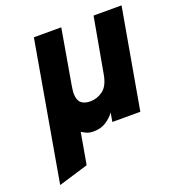

<svg xmlns="http://www.w3.org/2000/svg" viewBox="-129 -617 852 922"><g transform="rotate(-20 297.0 -156.0)"><path d="M369 -46Q354 -24 327 -6Q300 12 262 12Q238 12 224 4.5Q210 -3 202 -7L174 153L22 199L146 -511H286L238 -234Q236 -223 234.5 -210Q233 -197 233 -194Q233 -159 249 -144Q265 -129 296 -129Q331 -129 360.5 -150.5Q390 -172 400 -227L451 -511H594L504 0H361Z"/></g></svg>

Font: Overpass Heavy
Style: Italic
Weight: 900
Italic angle: -10°
Designer: Delve Withrington, Dave Bailey
Foundry: Delve Fonts
Version: Version 3.000;DELV;Overpass